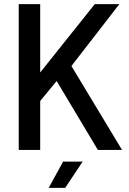

<svg xmlns="http://www.w3.org/2000/svg" viewBox="-20 -720 618 922"><path d="M70 0H173V-235L252 -331L450 0H566L323 -403L553 -700H435L173 -372V-700H70ZM214 182H293L377 56H283Z"/></svg>

Font: Vanilla Cream DemiBold
Style: Regular
Weight: 600
Designer: Jeremy Tribby, Jinavaṁso
Foundry: Tribby Type
Version: Version 1.422;Glyphs 3.1.2 (3151)